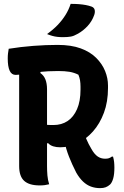

<svg xmlns="http://www.w3.org/2000/svg" viewBox="-20 -952 640 992"><path d="M408 -285Q416 -258 426.5 -233Q437 -208 452 -183Q467 -156 484 -144Q501 -132 523 -132Q535 -132 542.5 -134.5Q550 -137 558 -143H564Q568 -129 569.5 -115.5Q571 -102 571 -86Q571 -52 565 -30.5Q559 -9 549 1Q538 11 526 15.5Q514 20 497 20Q472 20 450 12Q428 4 409 -14Q390 -32 374 -60Q352 -103 336.5 -142.5Q321 -182 312 -225ZM25 -700Q87 -710 152 -715Q217 -720 278 -720Q348 -720 397 -702Q446 -684 477 -653Q508 -622 523 -585Q538 -548 538 -510V-497Q538 -426 517 -369.5Q496 -313 460.5 -273Q425 -233 381 -212Q337 -191 291 -191Q271 -191 255 -196Q239 -201 229 -212L193 -211V-313Q204 -309 216.5 -307.5Q229 -306 256 -306Q298 -306 329 -326.5Q360 -347 378 -388Q396 -429 396 -489V-504Q396 -522 393.5 -537Q391 -552 385 -566Q363 -577 339 -581Q315 -585 281 -585Q227 -585 181.5 -580Q136 -575 105 -570Q74 -565 61 -565Q40 -565 30 -586.5Q20 -608 20 -650Q20 -665 21.5 -677Q23 -689 25 -700ZM234 0Q222 3 211 4.5Q200 6 185 6Q131 6 105 -17.5Q79 -41 79 -94Q79 -158 79 -221.5Q79 -285 79 -349Q79 -413 79 -477Q79 -541 79 -604H199L188 -575Q206 -563 214.5 -542Q223 -521 223 -490Q223 -425 223 -359Q223 -293 223 -226.5Q223 -160 223 -94Q223 -69 225 -45.5Q227 -22 234 0ZM345 -932Q369 -932 388 -930.5Q407 -929 423 -926Q439 -923 453 -918Q466 -913 469 -901.5Q472 -890 467 -875Q461 -858 452.5 -844Q444 -830 433 -818Q422 -806 409 -795.5Q396 -785 379 -776Q362 -766 346 -763Q330 -760 305 -760Q290 -760 276.5 -761.5Q263 -763 250.5 -766.5Q238 -770 223 -776Q255 -799 278 -823Q301 -847 318 -874Q335 -901 345 -932Z"/></svg>

Font: Recursive Casual
Style: Bold
Weight: 700
Version: Version 1.085